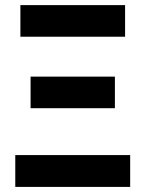

<svg xmlns="http://www.w3.org/2000/svg" viewBox="-20 -734 571 754"><path d="M100.1 -433.1H431.2V-309.1H100.1ZM60.1 -713.9H471.2V-589.8H60.1ZM491.2 -125V0H40V-125Z"/></svg>

Font: Droid Sans
Style: Bold
Weight: 700
Foundry: Ascender Corporation
Version: Version 1.00 build 112